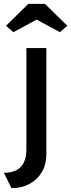

<svg xmlns="http://www.w3.org/2000/svg" viewBox="-51 -773 367 990"><path d="M-31 118Q8 118 33.5 104.5Q59 91 72 64.5Q85 38 85 -1V-525H188V24Q188 75 165 114Q142 153 101.5 175Q61 197 8 197ZM95 -753H181L296 -640L258 -607L138 -672L18 -607L-20 -640Z"/></svg>

Font: Our Lexend
Style: Regular
Weight: 400
Designer: Bonnie Shaver-Troup, Thomas Jockin
Foundry: Lexend
Version: Version 1.007